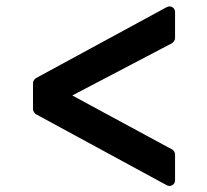

<svg xmlns="http://www.w3.org/2000/svg" viewBox="-20 -630 658 611"><path d="M85 -366.2Q85 -370.1 88.4 -375.2Q91.8 -380.4 95.2 -381.8L509.8 -606.9Q519.5 -612.3 528.3 -607.2Q537.1 -602.1 537.1 -590.8V-507.8Q537.1 -504.4 533.9 -499.5Q530.8 -494.6 526.9 -492.2L210 -326.2L526.9 -154.8Q530.8 -153.3 533.9 -148.4Q537.1 -143.6 537.1 -139.2V-57.1Q537.1 -45.9 528.3 -40.8Q519.5 -35.6 509.8 -41L95.2 -266.1Q91.8 -267.6 88.4 -272.9Q85 -278.3 85 -282.2Z"/></svg>

Font: Fragment Mono
Style: Bold
Weight: 700
Designer: Wei Huang based on Nimbus Sans by URW Studio, based on Helvetica by Max Miedinger.
Foundry: Wei Huang
Version: Version 1.011